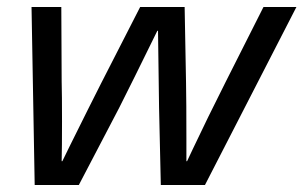

<svg xmlns="http://www.w3.org/2000/svg" viewBox="-20 -528 866 548"><path d="M439 0 434 -220 431 -440H429Q357 -293 320 -220L205 0H79L70 -508H155L156 -296Q157 -259 157 -182Q157 -106 156 -68H158L179 -111Q238 -230 269 -291L380 -508H507L511 -291Q512 -239 512 -133V-68H514L530 -102Q571 -189 625 -296L732 -508H826L565 0Z"/></svg>

Font: CST
Style: Italic
Weight: 400
Italic angle: -14°
Version: Version 1.00